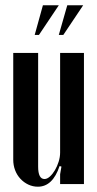

<svg xmlns="http://www.w3.org/2000/svg" viewBox="-20 -696 367 725"><path d="M205 -69Q179 9 123 9Q104 9 87 1Q70 -7 57 -21Q44 -35 37 -53.5Q30 -72 30 -93V-496H124V-67Q124 -20 148 -20Q158 -20 168.5 -29.5Q179 -39 187.5 -53.5Q196 -68 201.5 -85.5Q207 -103 207 -120V-496H297V-1H207V-38L212 -67ZM202 -564 234 -676H294L219 -564ZM111 -564 142 -676H202L127 -564Z"/></svg>

Font: Moniqa Narrow Heading
Style: Bold
Weight: 700
Width: 4
Designer: Rajesh Rajput
Foundry: Rajesh Rajput
Version: Version 1.000